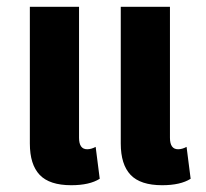

<svg xmlns="http://www.w3.org/2000/svg" viewBox="-20 -537 606 566"><path d="M190 9Q126 9 97 -21.5Q68 -52 68 -114V-517H213V-131Q213 -97 237 -97Q249 -97 262 -104L274 -10Q244 9 190 9ZM458 9Q394 9 365 -21.5Q336 -52 336 -114V-517H481V-131Q481 -97 505 -97Q517 -97 530 -104L542 -10Q512 9 458 9Z"/></svg>

Font: Noto Sans Thai UI ExtCond ExtBd
Style: Regular
Weight: 800
Width: 2
Designer: Monotype Design Team
Foundry: Monotype Imaging Inc.
Version: Version 2.000